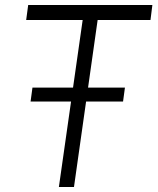

<svg xmlns="http://www.w3.org/2000/svg" viewBox="-20 -743 626 763"><path d="M101.5 -339.5 109 -395H476.5L469 -339.5ZM214 0 308.5 -663.5H84L92 -723H585.5L578 -663.5H368L274 0Z"/></svg>

Font: Public Sans Thin ExtraLight
Style: Italic
Weight: 250
Italic angle: -8°
Version: Version 2.001